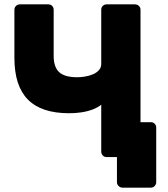

<svg xmlns="http://www.w3.org/2000/svg" viewBox="-20 -720 768 880"><path d="M542 140Q531 140 523.5 132.5Q516 125 516 115V0H487L444 -160H671Q682 -160 689 -153Q696 -146 696 -135V115Q696 125 689 132.5Q682 140 671 140ZM469 0Q458 0 451 -7.5Q444 -15 444 -25V-240Q428 -227 404 -218Q380 -209 352.5 -205Q325 -201 297 -201Q170 -201 108 -263.5Q46 -326 46 -455V-675Q46 -686 53.5 -693Q61 -700 71 -700H201Q212 -700 219 -693Q226 -686 226 -675V-463Q226 -413 251 -389.5Q276 -366 334 -366Q350 -366 369 -369Q388 -372 405 -379Q422 -386 433 -398Q444 -410 444 -427V-675Q444 -686 451 -693Q458 -700 469 -700H598Q609 -700 616.5 -693Q624 -686 624 -675V-25Q624 -15 616.5 -7.5Q609 0 598 0Z"/></svg>

Font: Rubik Light
Style: Bold
Weight: 700
Version: Version 2.104